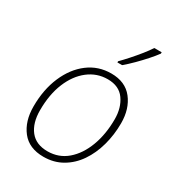

<svg xmlns="http://www.w3.org/2000/svg" viewBox="-185 -873 906 993"><g transform="rotate(30 268.0 -377.0)"><path d="M227 10Q141 10 97 -46Q53 -102 53 -190Q53 -291 87 -370Q121 -449 180.5 -494Q240 -539 317 -539Q401 -539 445 -483Q489 -427 489 -341Q489 -272 471.5 -208.5Q454 -145 420.5 -96Q387 -47 338 -18.5Q289 10 227 10ZM231 -25Q298 -25 347 -67Q396 -109 423 -181Q450 -253 450 -343Q450 -411 417 -457.5Q384 -504 316 -504Q252 -504 201 -464.5Q150 -425 121 -354.5Q92 -284 92 -190Q92 -114 127 -69.5Q162 -25 231 -25ZM315 -604V-611Q335 -631 359.5 -658.5Q384 -686 406.5 -714Q429 -742 443 -764H487V-756Q471 -734 447 -707Q423 -680 395.5 -652.5Q368 -625 343 -604Z"/></g></svg>

Font: Noto Sans Disp ExtLt
Style: Italic
Weight: 200
Italic angle: -12°
Designer: Monotype Design Team
Foundry: Monotype Imaging Inc.
Version: Version 2.000;GOOG;noto-source:20170915:90ef993387c0